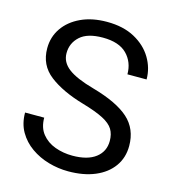

<svg xmlns="http://www.w3.org/2000/svg" viewBox="-109 -810 812 908"><g transform="rotate(15 297.0 -356.0)"><path d="M461.4 -179.7Q461.4 -212.9 447.3 -236.3Q433.1 -259.8 396.5 -278.8Q359.9 -297.9 292.5 -317.4Q187 -348.1 124.5 -396.5Q62 -444.8 62 -527.3Q62 -582.5 92 -626.2Q122.1 -669.9 176.5 -695.3Q231 -720.7 303.7 -720.7Q383.8 -720.7 439.7 -690.2Q495.6 -659.7 524.9 -610.6Q554.2 -561.5 554.2 -505.9H460.4Q460.4 -565.4 421.9 -604.5Q383.3 -643.6 303.7 -643.6Q228.5 -643.6 192.4 -610.6Q156.2 -577.6 156.2 -528.3Q156.2 -483.9 195.6 -453.9Q234.9 -423.8 322.8 -399.4Q443.8 -365.2 500 -314.5Q556.2 -263.7 556.2 -180.7Q556.2 -123 525.4 -80.1Q494.6 -37.1 439 -13.7Q383.3 9.8 308.1 9.8Q258.8 9.8 211.2 -3.9Q163.6 -17.6 124.8 -44.9Q85.9 -72.3 62.7 -112.5Q39.6 -152.8 39.6 -206.1H133.3Q133.3 -157.7 158 -127Q182.6 -96.2 222.7 -81.5Q262.7 -66.9 308.1 -66.9Q381.8 -66.9 421.6 -97.4Q461.4 -127.9 461.4 -179.7Z"/></g></svg>

Font: Vazirmatn RD UI
Style: Regular
Weight: 400
Designer: Saber Rastikerdar
Foundry: Saber Rastikerdar
Version: Version 33.003